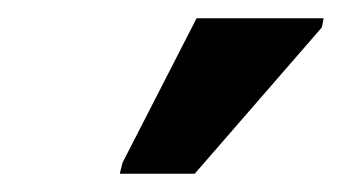

<svg xmlns="http://www.w3.org/2000/svg" viewBox="-20 -796 374 210"><path d="M111 -606H193L332 -766L334 -776H195L114 -618Z"/></svg>

Font: Noto Sans SemiCondensed SemiBold
Style: Italic
Weight: 600
Width: 4
Italic angle: -12°
Designer: Monotype Design Team
Foundry: Monotype Imaging Inc.
Version: Version 2.013